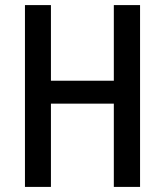

<svg xmlns="http://www.w3.org/2000/svg" viewBox="-20 -734 647 754"><path d="M530 0H427V-327H180V0H78V-714H180V-417H427V-714H530Z"/></svg>

Font: Noto Sans Condensed Medium
Style: Regular
Weight: 500
Width: 3
Designer: Monotype Design Team
Foundry: Monotype Imaging Inc.
Version: Version 2.013; ttfautohint (v1.8.4.7-5d5b)